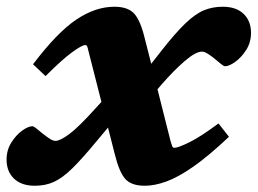

<svg xmlns="http://www.w3.org/2000/svg" viewBox="-51 -552 784 584"><path d="M645.5 -136Q583.5 -77.5 537.2 -45.2Q491 -13 455.2 0Q419.5 13 389.5 13Q348.5 13 330 -7.8Q311.5 -28.5 298 -83.5L277.5 -164L242 -121.5Q199 -69.5 169.2 -40.2Q139.5 -11 113.5 1Q87.5 13 55 13Q14 13 -8.5 -8.8Q-31 -30.5 -31 -66.5Q-31 -95.5 -16.5 -118.5Q-2 -141.5 16.5 -154.8Q35 -168 47.5 -168Q51.5 -168 60 -161Q68.5 -154 79 -145.5Q89 -137.5 99.5 -130.5Q110 -123.5 118 -123.5Q131.5 -123.5 159.2 -143.8Q187 -164 241 -224L257.5 -242L218 -397Q215.5 -408.5 213.8 -411.8Q212 -415 208.5 -415Q198.5 -415 168.5 -393.2Q138.5 -371.5 87.5 -320.5L49.5 -356.5Q122.5 -453 180.8 -492.2Q239 -531.5 297 -531.5Q338.5 -531.5 357.5 -510.2Q376.5 -489 389.5 -434.5L409 -358L439.5 -397Q483 -452.5 513.5 -481.5Q544 -510.5 570 -521Q596 -531.5 626.5 -531.5Q667.5 -531.5 690 -509.8Q712.5 -488 712.5 -452Q712.5 -423 697.8 -400Q683 -377 664.5 -363.8Q646 -350.5 633.5 -350.5Q629.5 -350.5 620.2 -358.2Q611 -366 600.5 -374.5Q590.5 -382.5 580.5 -388.8Q570.5 -395 563.5 -395Q544 -395 510.2 -365.8Q476.5 -336.5 440 -294.5L428 -280.5L468 -122Q471.5 -110 473.2 -106.2Q475 -102.5 480 -102.5Q490.5 -102.5 524.5 -119Q558.5 -135.5 613.5 -176.5Z"/></svg>

Font: Newsreader Caption
Style: Bold Italic
Weight: 700
Italic angle: -17°
Designer: Hugues Gentile
Foundry: Production Type
Version: Version 1.001